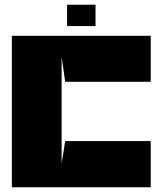

<svg xmlns="http://www.w3.org/2000/svg" viewBox="-20 -790 686 810"><path d="M263 -770H383V-680H263ZM240 -550V-100L255 -195H616V0H30V-639H616V-445H255Z"/></svg>

Font: Banana Brick
Style: Regular
Weight: 400
Designer: artmaker
Foundry: artmaker
Version: Version 4.000 2011 initial release